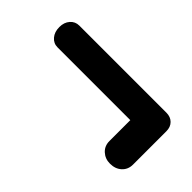

<svg xmlns="http://www.w3.org/2000/svg" viewBox="-33 -652 748 748"><g transform="rotate(45 341.0 -278.0)"><path d="M566 -130Q539 -130 520.5 -147Q502 -164 502 -191V-320L522 -306H101Q79 -306 64.5 -323Q50 -340 50 -367Q50 -393 64.5 -409.5Q79 -426 101 -426H581Q604 -426 618 -412Q632 -398 632 -375V-191Q632 -164 613.5 -147Q595 -130 566 -130Z"/></g></svg>

Font: zvoove
Style: Bold
Weight: 700
Designer: Vernon Adams (Nunito) & Andrew Paglinawan (Quicksand)
Foundry: zvoove
Version: Version 3.006